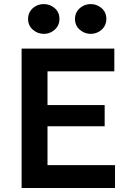

<svg xmlns="http://www.w3.org/2000/svg" viewBox="-20 -944 660 964"><path d="M88.5 0V-700H554V-586H218.5V-416.5H505.5V-310H218.5V-115H557.5V0ZM200 -774Q169 -774 145 -794.8Q121 -815.5 121 -849Q121 -871.5 132 -888.2Q143 -905 161.2 -914.2Q179.5 -923.5 200 -923.5Q231 -923.5 254.8 -903Q278.5 -882.5 278.5 -849Q278.5 -826.5 267.5 -809.8Q256.5 -793 238.5 -783.5Q220.5 -774 200 -774ZM435.5 -774Q404.5 -774 380.5 -794.8Q356.5 -815.5 356.5 -849Q356.5 -871 367.5 -887.8Q378.5 -904.5 396.5 -914Q414.5 -923.5 435.5 -923.5Q466.5 -923.5 490.2 -903Q514 -882.5 514 -849Q514 -826.5 503 -809.8Q492 -793 474 -783.5Q456 -774 435.5 -774Z"/></svg>

Font: Geologica EX Med
Style: Regular
Weight: 500
Designer: Sindre Bremnes, Frode Helland
Foundry: Monokrom Skriftforlag AS
Version: Version 1.010;gftools[0.9.28]